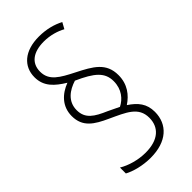

<svg xmlns="http://www.w3.org/2000/svg" viewBox="-229 -820 850 850"><g transform="rotate(-45 196.0 -395.0)"><path d="M57 -408C57 -340 102 -312 166 -283C239 -249 295 -228 295 -160C295 -101 255 -62 174 -62C128 -62 80 -76 47 -96V-59C76 -43 124 -30 174 -30C275 -30 331 -83 331 -161C331 -212 306 -242 264 -270C302 -295 332 -333 332 -390C332 -467 279 -496 206 -533C141 -566 97 -590 97 -646C97 -701 138 -729 203 -729C244 -729 281 -717 306 -703L322 -732C290 -749 250 -760 203 -760C113 -760 62 -714 62 -646C62 -588 99 -556 148 -526C98 -507 57 -469 57 -408ZM91 -411C91 -466 133 -495 178 -509C263 -471 298 -441 298 -386C298 -335 269 -302 237 -286L185 -311C127 -336 91 -358 91 -411Z"/></g></svg>

Font: Noto Sans Sinhala UI Condensed ExtraLight
Style: Regular
Weight: 200
Width: 3
Designer: Jelle Bosma - Monotype Design Team
Foundry: Monotype Imaging Inc.
Version: Version 2.006